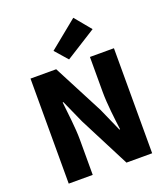

<svg xmlns="http://www.w3.org/2000/svg" viewBox="-178 -1152 1120 1278"><g transform="rotate(-20 382.0 -513.5)"><path d="M86 0H256V-247C256 -337 241 -439 233 -522H238L311 -359L495 0H677V-744H507V-498C507 -409 521 -302 531 -223H526L453 -388L268 -744H86ZM371 -776 587 -912 492 -1027 293 -865Z"/></g></svg>

Font: Noto Sans CJK JP Black
Style: Regular
Weight: 900
Designer: Ryoko NISHIZUKA (kana & ideographs); Paul D. Hunt (Latin, Greek & Cyrillic); Wenlong ZHANG (bopomofo); Sandoll Communica
Foundry: Adobe Systems Incorporated
Version: Version 1.004;PS 1.004;hotconv 1.0.82;makeotf.lib2.5.63406